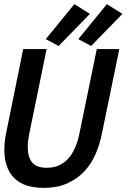

<svg xmlns="http://www.w3.org/2000/svg" viewBox="-20 -895 611 927"><path d="M556 -658 472 -250Q462 -199 441.5 -151.5Q421 -104 387.5 -68Q354 -32 305.5 -10Q257 12 191 12Q94 12 47.5 -36.5Q1 -85 1 -170Q1 -214 10 -254L92 -658H205L121 -248Q118 -232 116 -216.5Q114 -201 114 -185Q114 -138 134.5 -111.5Q155 -85 206 -85Q243 -85 270 -99Q297 -113 315.5 -136.5Q334 -160 346 -190.5Q358 -221 364 -253Q384 -352 404.5 -450Q425 -548 445 -647L447 -658ZM201 -706 339 -875 414 -828 263 -673ZM358 -706 496 -875 571 -828 420 -673Z"/></svg>

Font: Codetta
Style: Bold Italic
Weight: 700
Italic angle: -11°
Designer: Ulrich Proeller
Foundry: PROSA GmbH
Version: Version 2.00;September 29, 2018;FontCreator 11.5.0.2427 64-b